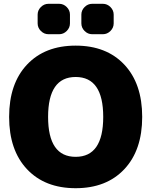

<svg xmlns="http://www.w3.org/2000/svg" viewBox="-20 -980 796 1010"><path d="M233 -365Q233 -155 378 -155Q523 -155 523 -365Q523 -575 378 -575Q233 -575 233 -365ZM122 -640Q216 -740 378 -740Q540 -740 634 -640Q728 -540 728 -365Q728 -190 634 -90Q540 10 378 10Q216 10 122 -90Q28 -190 28 -365Q28 -540 122 -640ZM465 -960H521Q544 -960 561 -943Q578 -926 578 -903V-857Q578 -834 561 -817Q544 -800 521 -800H465Q442 -800 425 -817Q408 -834 408 -857V-903Q408 -926 425 -943Q442 -960 465 -960ZM235 -960H291Q314 -960 331 -943Q348 -926 348 -903V-857Q348 -834 331 -817Q314 -800 291 -800H235Q212 -800 195 -817Q178 -834 178 -857V-903Q178 -926 195 -943Q212 -960 235 -960Z"/></svg>

Font: Rounded Mplus 1c Black
Style: Regular
Weight: 900
Version: Version 1.059.20150529